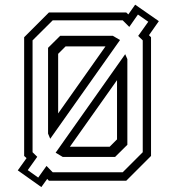

<svg xmlns="http://www.w3.org/2000/svg" viewBox="-20 -752 735 799"><path d="M152 26.5 54 -43 90.5 -94 80.5 -103V-597L183.5 -700H505.5L514 -692L542.5 -732.5L641 -664L600 -605.5L608.5 -597V-103L505.5 0H183.5L176.5 -7.5ZM271 -141.5H436.5L467 -172V-418.5ZM241 -99 211.5 -116.5 501 -526.5 510 -506V-149.5L459 -99ZM139 -13 173.5 -61.5 199.5 -35H490.5L574 -118.5V-584L555 -602.5L597 -661.5L554 -691.5L518 -640L490.5 -667.5H199.5L115.5 -584V-118.5L135 -99.5L95.5 -44ZM189 -174.5 180 -196V-553L230.5 -603H449.5L479.5 -585.5ZM222 -280 419 -559H253L222 -528Z"/></svg>

Font: Tourney Thin
Style: Regular
Weight: 400
Version: Version 1.015